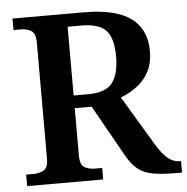

<svg xmlns="http://www.w3.org/2000/svg" viewBox="-51 -764 795 815"><g transform="rotate(-5 346.0 -357.0)"><path d="M32 0V-49H63Q88 -49 107 -59.5Q126 -70 126 -111V-602Q126 -643 107 -654Q88 -665 63 -665H32V-714H334Q471 -714 536 -666.5Q601 -619 601 -526Q601 -473 580.5 -436Q560 -399 527.5 -376Q495 -353 461 -340L587 -130Q612 -88 635.5 -68.5Q659 -49 689 -49H692V0H667Q606 0 568 -7Q530 -14 505.5 -33Q481 -52 459 -90L334 -312H262V-111Q262 -70 281 -59.5Q300 -49 325 -49H356V0ZM323 -366Q399 -366 427.5 -403.5Q456 -441 456 -516Q456 -594 425.5 -626.5Q395 -659 321 -659H262V-366Z"/></g></svg>

Font: Noto Serif NP Hmong SemiBold
Style: Regular
Weight: 600
Designer: Dalton Maag Ltd
Foundry: Dalton Maag Ltd
Version: Version 1.001; ttfautohint (v1.8.4.7-5d5b)